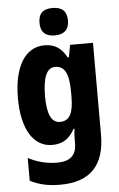

<svg xmlns="http://www.w3.org/2000/svg" viewBox="-65 -812 678 1095"><g transform="rotate(-5 274.5 -264.0)"><path d="M278 -768C225 -768 197 -745 197 -689C197 -635 227 -611 278 -611C329 -611 360 -635 360 -689C360 -744 331 -768 278 -768ZM213 -560C104 -560 37 -454 37 -272C37 -94 103 10 209 10C271 10 309 -18 338 -71H343C340 -48 339 -17 339 4V13C339 84 298 113 230 113C171 113 121 101 63 72V202C113 228 166 240 235 240C412 240 491 146 491 -25V-550H360L347 -480H340C309 -536 272 -560 213 -560ZM263 -432C320 -432 342 -385 342 -280V-254C342 -160 319 -117 265 -117C216 -117 192 -166 192 -270C192 -378 216 -432 263 -432Z"/></g></svg>

Font: Noto Sans Khmer Condensed ExtraBold
Style: Regular
Weight: 800
Width: 3
Designer: Danh Hong and the Monotype Design Team
Foundry: Monotype Imaging Inc.
Version: Version 2.004